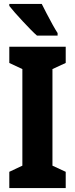

<svg xmlns="http://www.w3.org/2000/svg" viewBox="-20 -950 379 970"><path d="M312 0H27V-82L93 -113V-601L27 -632V-714H312V-632L245 -601V-113L312 -82ZM191 -930Q201 -910 216 -881Q231 -852 246 -825Q261 -798 271 -783V-770H167Q154 -781 134.5 -801Q115 -821 94 -843.5Q73 -866 55 -886.5Q37 -907 27 -920V-930Z"/></svg>

Font: Noto Sans Khmer ExtraCondensed ExtraBold
Style: Regular
Weight: 800
Width: 2
Designer: Danh Hong and the Monotype Design Team
Foundry: Monotype Imaging Inc.
Version: Version 2.004